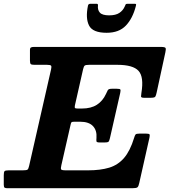

<svg xmlns="http://www.w3.org/2000/svg" viewBox="-65 -999 900 1019"><path d="M501 -825Q427 -825 407.5 -863.8Q388 -902.5 402 -969.5Q404 -979 415.5 -979H447.5Q455.5 -979 455 -971Q452 -946.5 465 -932Q478 -917.5 514.5 -917.5Q549 -917.5 568.5 -930.5Q588 -943.5 597 -964.5Q600 -971.5 601.8 -975.2Q603.5 -979 612.5 -979H648.5Q656 -979 657 -976.8Q658 -974.5 656 -967Q639.5 -901.5 603 -863.2Q566.5 -825 501 -825ZM309.5 -336.5 260.5 -121.5Q256.5 -105 259.5 -100Q262.5 -95 284 -95H403Q468 -95 514.8 -109.2Q561.5 -123.5 593.5 -160.8Q625.5 -198 646.5 -266.5Q650.5 -280 654.2 -285Q658 -290 676.5 -290H708.5Q726.5 -290 728.8 -285.5Q731 -281 728 -267.5L674 -27.5Q670.5 -10 664.5 -5Q658.5 0 636.5 0H-24.5Q-36 0 -40.5 -3Q-45 -6 -45 -18.5V-68.5Q-45 -86 -40.8 -90.5Q-36.5 -95 -19 -95H56Q76 -95 81 -98.8Q86 -102.5 89.5 -118.5L206 -630.5Q209.5 -645.5 206.2 -650.2Q203 -655 184 -655H118Q103.5 -655 98.8 -658.5Q94 -662 94 -677.5V-733.5Q94 -744.5 99.5 -747.2Q105 -750 115.5 -750H788.5Q811 -750 813.8 -744Q816.5 -738 812.5 -720.5L766.5 -508.5Q763 -491.5 759 -485.8Q755 -480 733.5 -480H700Q683.5 -480 683.5 -487.2Q683.5 -494.5 685.5 -506Q699.5 -591 670.2 -623Q641 -655 557.5 -655H409Q390 -655 384.8 -651Q379.5 -647 376 -631.5L332.5 -439.5Q330.5 -429 333 -426Q335.5 -423 347.5 -423H370Q418.5 -423 449.5 -443.2Q480.5 -463.5 497 -499.5Q503 -511.5 506.8 -519.8Q510.5 -528 530 -528H554Q571.5 -528 573.8 -523.8Q576 -519.5 573 -505.5L518.5 -266Q515.5 -253 512 -248Q508.5 -243 491.5 -243H463Q447.5 -243 446.8 -249.5Q446 -256 447 -267.5Q450 -307 428.2 -330Q406.5 -353 360 -353H330Q317 -353 314.2 -349.8Q311.5 -346.5 309.5 -336.5Z"/></svg>

Font: Besley*
Style: Bold Italic
Weight: 700
Italic angle: -13°
Designer: Owen Earl
Foundry: indestructible type*
Version: Version 2.000; ttfautohint (v1.8.3)